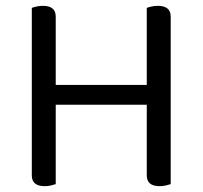

<svg xmlns="http://www.w3.org/2000/svg" viewBox="-20 -633 694 658"><path d="M565 -2Q559 0 549 2.5Q539 5 527 5Q483 5 483 -32V-274H171V-2Q165 0 155 2.5Q145 5 133 5Q89 5 89 -32V-606Q94 -608 104.5 -610.5Q115 -613 127 -613Q171 -613 171 -576V-342H483V-606Q488 -608 498.5 -610.5Q509 -613 521 -613Q565 -613 565 -576V-2Z"/></svg>

Font: Baloo Da 2
Style: Regular
Weight: 400
Designer: Noopur Datye, Sulekha Rajkumar and Ek Type
Foundry: Ek Type
Version: Version 1.640;hotconv 1.0.111;makeotfexe 2.5.65597; ttfautoh